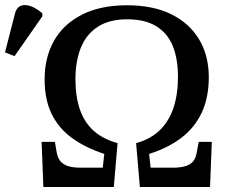

<svg xmlns="http://www.w3.org/2000/svg" viewBox="-126 -746 905 766"><path d="M47 0 40 -180H93L100 -139Q104 -117 114.5 -103.5Q125 -90 145 -83.5Q165 -77 197 -77H284L290 -132Q216 -156 162.5 -194.5Q109 -233 80.5 -290.5Q52 -348 52 -430Q52 -516 89 -582.5Q126 -649 200 -687Q274 -725 381 -725Q484 -725 556.5 -689.5Q629 -654 668 -589.5Q707 -525 707 -438Q707 -357 679 -297Q651 -237 598 -196.5Q545 -156 469 -132L475 -77H563Q595 -77 615 -83.5Q635 -90 645.5 -103.5Q656 -117 659 -139L667 -180H719L712 0H432L417 -175Q475 -191 511.5 -226.5Q548 -262 566 -315.5Q584 -369 584 -439Q584 -511 563.5 -562Q543 -613 498 -641Q453 -669 381 -669Q310 -669 264 -639Q218 -609 196.5 -555.5Q175 -502 175 -430Q175 -360 193 -308.5Q211 -257 248 -224Q285 -191 343 -175L328 0ZM-68 -522 -106 -537 -66 -693Q-61 -712 -49 -719.5Q-37 -727 -21.5 -725.5Q-6 -724 11 -715Q28 -706 43 -693V-681Z"/></svg>

Font: ET Text
Style: Regular
Weight: 470
Designer: Monotype Design Team
Foundry: Monotype Imaging Inc.
Version: Version 2.009